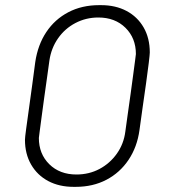

<svg xmlns="http://www.w3.org/2000/svg" viewBox="-20 -716 655 746"><path d="M266 10Q210 10 167.5 -12.5Q125 -35 101 -76.5Q77 -118 77 -173Q77 -181 81.5 -214.5Q86 -248 92.5 -294Q99 -340 105.5 -388.5Q112 -437 117 -475Q127 -542 160 -591.5Q193 -641 245.5 -668.5Q298 -696 365 -696H373Q429 -696 471.5 -673.5Q514 -651 538 -609.5Q562 -568 562 -512Q562 -505 558 -471.5Q554 -438 547.5 -392Q541 -346 534 -297.5Q527 -249 522 -211Q513 -145 479.5 -95Q446 -45 393.5 -17.5Q341 10 274 10ZM277 -38Q326 -38 366.5 -59.5Q407 -81 434 -119Q461 -157 467 -205Q471 -235 476.5 -273.5Q482 -312 487.5 -351.5Q493 -391 497.5 -425.5Q502 -460 505 -482Q508 -504 508 -506Q508 -568 467.5 -608Q427 -648 362 -648Q314 -648 273 -626.5Q232 -605 205.5 -567Q179 -529 172 -481Q168 -451 162.5 -412.5Q157 -374 151.5 -334.5Q146 -295 141.5 -260.5Q137 -226 134 -204Q131 -182 131 -180Q131 -118 171.5 -78Q212 -38 277 -38Z"/></svg>

Font: Chivo Medium Thin
Style: Italic
Weight: 250
Italic angle: -8.05°
Version: Version 2.002